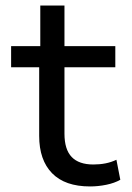

<svg xmlns="http://www.w3.org/2000/svg" viewBox="-20 -662 474 691"><path d="M304 9Q214 9 167.5 -38.5Q121 -86 121 -173V-420H20V-496H125V-642H212V-496H395V-420H212V-181Q212 -124 238 -97Q264 -70 316 -70Q339 -70 359.5 -74Q380 -78 399 -87L413 -15Q392 -3 362.5 3Q333 9 304 9Z"/></svg>

Font: Nunito Sans 7pt
Style: Regular
Weight: 400
Designer: Vernon Adams
Foundry: Vernon Adams
Version: Version 3.101;gftools[0.9.27]